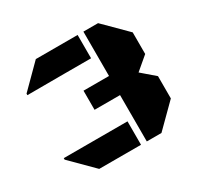

<svg xmlns="http://www.w3.org/2000/svg" viewBox="-140 -814 1011 981"><g transform="rotate(-30 365.0 -324.0)"><path d="M547.4 -647.9 677.2 -518.6V-391.1L600.6 -326.2L677.2 -260.3V-128.9L547.4 0H460.9V-273.4H310.5V-386.2H460.9V-647.9ZM50.8 -509.8V-518.6L180.2 -647.9H426.8V-510.3H266.6ZM426.8 -138.2V0H180.2L50.8 -129.4V-138.2Z"/></g></svg>

Font: Black Ops One [rus by aLiNcE]
Style: Regular
Weight: 400
Designer: James Grieshaber
Foundry: James Grieshaber
Version: Version 1.002;May 25, 2024;FontCreator 13.0.0.2680 64-bit